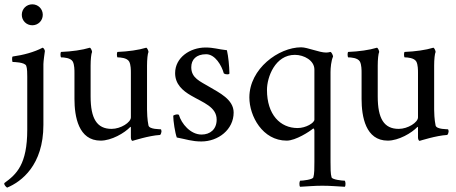

<svg xmlns="http://www.w3.org/2000/svg" viewBox="-41 -648 2125 894"><path d="M161.1 -349.6C161.1 -362.3 167 -403.3 168 -410.2C168 -415 162.1 -425.8 157.2 -425.8C118.2 -405.3 67.4 -391.6 17.6 -384.8C13.7 -379.9 15.6 -361.3 17.6 -359.4C24.4 -359.4 74.2 -358.4 81.1 -341.8C85.9 -330.1 85.9 -303.7 85.9 -291V-43.9C85.9 118.2 35.2 164.1 -20.5 204.1C-21.5 205.1 -21.5 209 -20.5 210.9C-18.6 215.8 -12.7 222.7 -7.8 225.6C58.6 198.2 161.1 121.1 161.1 -66.4ZM60.5 -579.1C60.5 -551.8 82 -530.3 109.4 -530.3C136.7 -530.3 158.2 -551.8 158.2 -579.1C158.2 -606.4 136.7 -627.9 109.4 -627.9C82 -627.9 60.5 -606.4 60.5 -579.1Z M568.4 -308.6V-101.6C568.4 -78.1 521.5 -47.9 478.5 -47.9C410.2 -47.9 380.9 -95.7 380.9 -199.2V-342.8C380.9 -371.1 383.8 -398.4 387.7 -406.2C387.7 -411.1 381.8 -425.8 377 -425.8C341.8 -415 293 -408.2 243.2 -406.2C239.3 -401.4 240.2 -383.8 243.2 -380.9C255.9 -380.9 288.1 -378.9 297.9 -361.3C305.7 -346.7 305.7 -321.3 305.7 -308.6V-187.5C305.7 -105.5 324.2 6.8 427.7 6.8C477.5 6.8 539.1 -28.3 566.4 -57.6C566.4 -57.6 568.4 -57.6 568.4 -52.7V-7.8C568.4 -1 571.3 7.8 576.2 7.8C577.1 7.8 652.3 -16.6 703.1 -19.5C708 -19.5 710.9 -33.2 710.9 -35.2C710.9 -38.1 710 -44.9 708 -45.9C705.1 -46.9 655.3 -44.9 650.4 -63.5C644.5 -90.8 643.6 -127 643.6 -137.7V-342.8C643.6 -371.1 646.5 -398.4 650.4 -406.2C650.4 -411.1 644.5 -425.8 639.6 -425.8C604.5 -415 555.7 -408.2 505.9 -406.2C502 -401.4 502.9 -383.8 505.9 -380.9C518.6 -380.9 550.8 -378.9 560.5 -361.3C568.4 -346.7 568.4 -321.3 568.4 -308.6Z M916 -426.8C843.8 -426.8 774.4 -379.9 774.4 -307.6C774.4 -255.9 809.6 -225.6 848.6 -203.1C905.3 -169.9 967.8 -150.4 967.8 -90.8C967.8 -45.9 937.5 -21.5 897.5 -21.5C845.7 -21.5 803.7 -72.3 792 -113.3C789.1 -115.2 786.1 -115.2 783.2 -115.2C778.3 -115.2 769.5 -112.3 765.6 -109.4C765.6 -84 774.4 -28.3 782.2 -7.8C825.2 0 851.6 10.7 896.5 10.7C975.6 10.7 1046.9 -44.9 1046.9 -124C1046.9 -185.5 978.5 -216.8 934.6 -243.2C890.6 -269.5 849.6 -284.2 849.6 -335C849.6 -370.1 872.1 -395.5 918.9 -395.5C960.9 -395.5 991.2 -342.8 1001 -306.6C1005.9 -302.7 1012.7 -301.8 1017.6 -301.8C1022.5 -301.8 1027.3 -302.7 1027.3 -306.6C1026.4 -341.8 1022.5 -383.8 1015.6 -414.1C972.7 -418.9 954.1 -426.8 916 -426.8Z M1422.9 -324.2V-90.8C1422.9 -76.2 1383.8 -51.8 1344.7 -51.8C1263.7 -51.8 1202.1 -114.3 1202.1 -229.5C1202.1 -289.1 1240.2 -392.6 1332 -392.6C1375 -392.6 1422.9 -366.2 1422.9 -324.2ZM1477.5 -403.3C1445.3 -403.3 1390.6 -427.7 1361.3 -427.7C1256.8 -427.7 1120.1 -328.1 1120.1 -194.3C1120.1 -107.4 1181.6 6.8 1293.9 6.8C1335.9 6.8 1401.4 -36.1 1416 -48.8C1420.9 -52.7 1422.9 -43.9 1422.9 -39.1V105.5C1422.9 134.8 1422.9 162.1 1418 177.7C1415 188.5 1368.2 193.4 1356.4 193.4C1352.5 198.2 1351.6 216.8 1356.4 221.7C1396.5 219.7 1421.9 216.8 1460 216.8C1498 216.8 1524.4 219.7 1564.5 221.7C1569.3 216.8 1568.4 198.2 1564.5 193.4C1552.7 193.4 1505.9 188.5 1502.9 177.7C1498 162.1 1498 134.8 1498 105.5V-312.5C1498 -332 1501 -365.2 1509.8 -384.8C1509.8 -389.6 1502.9 -406.2 1497.1 -406.2C1491.2 -404.3 1483.4 -403.3 1477.5 -403.3Z M1905.3 -308.6V-101.6C1905.3 -78.1 1858.4 -47.9 1815.4 -47.9C1747.1 -47.9 1717.8 -95.7 1717.8 -199.2V-342.8C1717.8 -371.1 1720.7 -398.4 1724.6 -406.2C1724.6 -411.1 1718.8 -425.8 1713.9 -425.8C1678.7 -415 1629.9 -408.2 1580.1 -406.2C1576.2 -401.4 1577.1 -383.8 1580.1 -380.9C1592.8 -380.9 1625 -378.9 1634.8 -361.3C1642.6 -346.7 1642.6 -321.3 1642.6 -308.6V-187.5C1642.6 -105.5 1661.1 6.8 1764.6 6.8C1814.5 6.8 1876 -28.3 1903.3 -57.6C1903.3 -57.6 1905.3 -57.6 1905.3 -52.7V-7.8C1905.3 -1 1908.2 7.8 1913.1 7.8C1914.1 7.8 1989.3 -16.6 2040 -19.5C2044.9 -19.5 2047.9 -33.2 2047.9 -35.2C2047.9 -38.1 2046.9 -44.9 2044.9 -45.9C2042 -46.9 1992.2 -44.9 1987.3 -63.5C1981.4 -90.8 1980.5 -127 1980.5 -137.7V-342.8C1980.5 -371.1 1983.4 -398.4 1987.3 -406.2C1987.3 -411.1 1981.4 -425.8 1976.6 -425.8C1941.4 -415 1892.6 -408.2 1842.8 -406.2C1838.9 -401.4 1839.8 -383.8 1842.8 -380.9C1855.5 -380.9 1887.7 -378.9 1897.5 -361.3C1905.3 -346.7 1905.3 -321.3 1905.3 -308.6Z"/></svg>

Font: Crimson
Style: Roman
Weight: 400
Version: Version 0.2